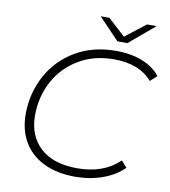

<svg xmlns="http://www.w3.org/2000/svg" viewBox="-94 -955 922 1040"><g transform="rotate(10 367.0 -435.0)"><path d="M67 -283Q67 -397 119 -494Q171 -591 267 -648Q363 -705 491 -705Q572 -705 635.5 -680Q699 -655 734 -609L698 -576Q628 -658 487 -658Q377 -658 293 -607.5Q209 -557 163.5 -472Q118 -387 118 -285Q118 -173 189 -107.5Q260 -42 393 -42Q537 -42 624 -126L655 -91Q609 -45 539.5 -20Q470 5 389 5Q287 5 214.5 -31Q142 -67 104.5 -132Q67 -197 67 -283ZM683 -875 543 -757H488L375 -875H423L518 -788L630 -875Z"/></g></svg>

Font: Idrija
Style: Italic
Weight: 300
Italic angle: -11.3°
Designer: Julieta Ulanovsky
Foundry: Julieta Ulanovsky
Version: Version 7.200